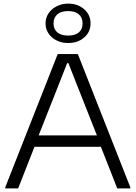

<svg xmlns="http://www.w3.org/2000/svg" viewBox="-20 -1038 747 1058"><path d="M9 -6 298 -740H409L698 -6V0H626L536 -229H170L80 0H9ZM514 -292 408 -560 357 -690H350L299 -560L193 -292ZM356 -801Q329 -801 306.5 -809Q284 -817 267 -831.5Q250 -846 240.5 -866Q231 -886 231 -909Q231 -932 240.5 -952Q250 -972 267 -986.5Q284 -1001 306.5 -1009.5Q329 -1018 356 -1018Q409 -1018 444 -987Q479 -956 479 -909Q479 -862 444 -831.5Q409 -801 356 -801ZM356 -842Q394 -842 414.5 -859.5Q435 -877 435 -909Q435 -941 414.5 -959Q394 -977 356 -977Q317 -977 296 -959Q275 -941 275 -909Q275 -877 296 -859.5Q317 -842 356 -842Z"/></svg>

Font: Encode Sans Wide
Style: Light
Weight: 300
Designer: Pablo Impallari, Andres Torresi
Foundry: Pablo Impallari, Andres Torresi
Version: Version 1.000; ttfautohint (v1.00) -l 8 -r 50 -G 200 -x 14 -